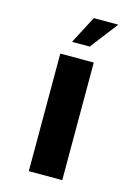

<svg xmlns="http://www.w3.org/2000/svg" viewBox="-106 -731 544 787"><g transform="rotate(15 166.0 -337.5)"><path d="M97 0V-499H239V0ZM131 -558 192 -675H296L206 -558Z"/></g></svg>

Font: Maven Pro
Style: Bold
Weight: 700
Designer: Joe Prince
Foundry: Joe Prince
Version: Version 2.103